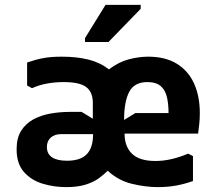

<svg xmlns="http://www.w3.org/2000/svg" viewBox="-20 -754 884 786"><path d="M254 -96Q310 -96 335.5 -123Q361 -150 361 -205H231Q204 -205 188 -191Q172 -177 172 -152Q172 -124 193 -110Q214 -96 254 -96ZM488 -263 534 -291H670Q670 -327 663.5 -356Q657 -385 638 -401.5Q619 -418 583 -418Q530 -418 509 -378Q488 -338 488 -263ZM91 -404V-498Q125 -510 156.5 -516Q188 -522 233 -522Q295 -522 342.5 -510Q390 -498 426 -470Q467 -501 508.5 -511.5Q550 -522 586 -522Q657 -522 704 -493Q751 -464 774.5 -412Q798 -360 798 -291Q798 -266 795.5 -244.5Q793 -223 791 -207H490Q490 -154 520.5 -124.5Q551 -95 616 -95Q650 -95 683.5 -103Q717 -111 750 -125L770 -115V-13Q737 -1 702 5.5Q667 12 626 12Q576 12 520 -1.5Q464 -15 421 -55Q406 -40 385 -24.5Q364 -9 331.5 1.5Q299 12 250 12Q201 12 154.5 -2Q108 -16 78 -50Q48 -84 48 -143Q48 -189 66.5 -218.5Q85 -248 116 -265Q147 -282 186 -289Q225 -296 267 -296H314L360 -268V-333Q360 -377 333 -397.5Q306 -418 241 -418Q205 -418 172.5 -412Q140 -406 111 -393ZM424 -582H328V-598L412 -734H556V-718Z"/></svg>

Font: AR One Sans
Style: Bold
Weight: 700
Designer: Niteesh Yadav
Foundry: Niteesh Yadav
Version: Version 1.001;gftools[0.9.33]